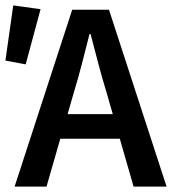

<svg xmlns="http://www.w3.org/2000/svg" viewBox="-20 -690 636 710"><path d="M253 -348 230 -268H397L374 -348Q358 -400 343.5 -455Q329 -510 315 -564H311Q297 -509 283 -454.5Q269 -400 253 -348ZM34 0 247 -654H383L596 0H474L423 -177H203L152 0ZM0 -466 29 -670 130 -656 75 -452Z"/></svg>

Font: Processing Sans Pro Semibold
Style: Regular
Weight: 600
Designer: Paul D. Hunt
Foundry: Adobe Systems Incorporated
Version: Version 2.020;PS 2.000;hotconv 1.0.86;makeotf.lib2.5.63406